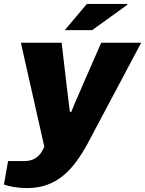

<svg xmlns="http://www.w3.org/2000/svg" viewBox="-60 -745 737 975"><path d="M77 210Q41 210 9.5 204.5Q-22 199 -40 192L-19 73H61Q96 73 117 60Q138 47 149 30Q160 13 165 0L46 -528H253L278 -314Q281 -291 283.5 -268.5Q286 -246 289 -223Q292 -200 295 -177H302Q310 -197 317.5 -215Q325 -233 332.5 -250Q340 -267 347 -282.5Q354 -298 360 -313L454 -528H657L385 -16Q359 32 329 73.5Q299 115 262.5 145.5Q226 176 180.5 193Q135 210 77 210ZM269 -592 381 -725H586L587 -721L408 -592Z"/></svg>

Font: Archivo SemiBold Black
Style: Italic
Weight: 900
Italic angle: -10°
Version: Version 2.001